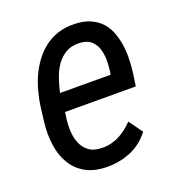

<svg xmlns="http://www.w3.org/2000/svg" viewBox="-106 -626 670 723"><g transform="rotate(-20 229.5 -264.0)"><path d="M201.7 9.8C235.4 10.3 267.1 4.4 297.9 -8.3C328.6 -21 354 -41 375 -68.4L335.4 -123.5C326.7 -114.7 317.9 -106.4 308.6 -99.1C299.3 -91.8 289.1 -85.4 278.8 -80.1C268.6 -74.7 257.3 -70.8 246.1 -67.9C234.4 -64.9 222.2 -63.5 209.5 -64C187 -64.5 169.4 -69.3 156.2 -79.6C143.1 -89.8 133.8 -102.5 127.9 -118.2C121.6 -133.8 118.7 -150.9 118.2 -169.9C117.7 -188.5 119.1 -207 122.1 -225.1L124 -238.8L407.2 -238.3L414.6 -288.6C417 -307.6 418.5 -327.1 418.9 -347.2C419.4 -366.7 418 -385.7 415 -404.3C412.1 -422.4 407.2 -439.5 400.9 -455.6C394.5 -471.7 385.3 -485.4 374 -497.6C362.3 -509.8 348.1 -519 331.1 -526.4C314 -533.7 293.5 -537.6 270 -538.1C246.1 -538.6 224.1 -536.1 204.6 -529.8C184.6 -523.4 167 -514.2 151.4 -502.4C135.3 -490.2 121.6 -476.6 109.4 -460.4C97.2 -444.3 86.4 -426.8 77.6 -407.7C68.8 -388.7 61.5 -368.7 56.2 -348.1C50.8 -327.1 46.4 -306.6 43.9 -285.6L36.6 -226.1C33.2 -195.8 33.7 -166.5 37.6 -138.7C41.5 -110.4 49.8 -85.4 63 -63.5C75.7 -41.5 93.3 -23.9 116.2 -10.7C139.2 2.4 167.5 9.3 201.7 9.8ZM264.6 -464.4C283.2 -463.4 297.9 -458.5 308.6 -449.7C318.8 -440.4 326.7 -429.2 331.1 -416C335.4 -402.3 337.9 -387.7 338.4 -371.6C338.4 -355.5 337.4 -339.8 335.4 -324.7L333 -312L130.4 -312.5C134.8 -330.6 139.6 -348.6 146 -367.2C152.3 -385.7 160.6 -402.3 170.9 -417.5C181.2 -432.1 193.8 -443.8 209 -452.6C224.1 -461.4 242.7 -465.3 264.6 -464.4Z"/></g></svg>

Font: Roboto Condensed
Style: Italic
Weight: 400
Designer: Google
Version: Version 1.000;PS 001.000;hotconv 1.0.88;makeotf.lib2.5.64775